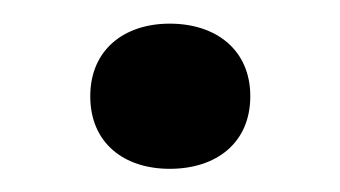

<svg xmlns="http://www.w3.org/2000/svg" viewBox="-20 -132 290 164"><path d="M125 -111.8C85.9 -111.8 57.1 -89.4 57.1 -49.8C57.1 -9.8 85.9 12.2 125 12.2C164.6 12.2 193.8 -9.8 193.8 -49.8C193.8 -89.4 164.6 -111.8 125 -111.8Z"/></svg>

Font: Inder
Style: Regular
Weight: 400
Designer: Irina Smirnova
Foundry: Irina Smirnova
Version: Version 1.001